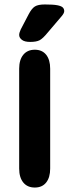

<svg xmlns="http://www.w3.org/2000/svg" viewBox="-20 -830 311 861"><path d="M66 -74Q66 -34 84.5 -11.5Q103 11 136 11Q169 11 187 -11.5Q205 -34 205 -74V-522Q205 -562 187 -584.5Q169 -607 136 -607Q103 -607 84.5 -584.5Q66 -562 66 -522ZM268 -780Q268 -790 261.5 -796.5Q255 -803 237 -806.5Q219 -810 181 -810Q151 -810 136.5 -801Q122 -792 108 -765L73 -698Q66 -683 66 -673Q66 -661 78 -651.5Q90 -642 115 -642Q143 -642 157.5 -649.5Q172 -657 194 -684L257 -758Q268 -771 268 -780Z"/></svg>

Font: Beiruti ExtraBold
Style: Regular
Weight: 800
Designer: Arlette Boutros
Foundry: Boutros
Version: Version 1.41